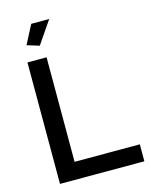

<svg xmlns="http://www.w3.org/2000/svg" viewBox="-133 -999 850 1084"><g transform="rotate(-15 292.0 -457.5)"><path d="M171.9 -783.2 100.1 -805.2 157.2 -915H262.2ZM80.1 0V-710H191.9V-99.1H573.2V0Z"/></g></svg>

Font: Rawline SemiBold
Style: Regular
Weight: 600
Designer: Matt McInerney, Pablo Impallari, Rodrigo Fuenzalida
Foundry: Matt McInerney, Pablo Impallari, Rodrigo Fuenzalida
Version: Version 4.020;PS 004.020;hotconv 1.0.88;makeotf.lib2.5.64775